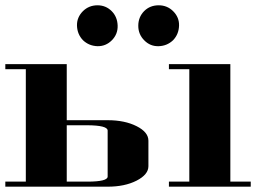

<svg xmlns="http://www.w3.org/2000/svg" viewBox="-20 -702 963 722"><path d="M0 -19H77.1V-441.9H0V-460.9H231V-250H384.8Q449.2 -250 493.7 -227.5Q538.1 -205.1 538.1 -172.9V-77.1Q538.1 -45.4 493.2 -22.5Q448.7 0 384.8 0H0ZM231 -19H308.1Q384.8 -19 384.8 -38.1V-210.9Q384.8 -230.5 308.1 -231H231ZM269.5 -605.5Q268.6 -636.7 292 -660.2Q314.5 -682.1 346.7 -682.1Q377.9 -682.1 399.9 -660.2Q421.4 -638.7 422.4 -605.5Q423.3 -573.2 400.4 -550.3Q377.9 -527.8 346.7 -528.3Q314.5 -529.3 292 -550.8Q270.5 -573.2 269.5 -605.5ZM500 -605Q500 -637.7 522 -660.2Q543.9 -682.1 576.7 -682.1Q608.9 -682.1 631.3 -659.7Q654.3 -636.7 653.3 -605.5Q652.3 -573.2 630.9 -550.8Q608.4 -529.3 576.7 -528.3Q544.9 -527.3 522.5 -550.3Q500 -572.8 500 -605ZM615.2 0V-19H691.9V-441.9H615.2V-460.9H846.2V-19H922.9V0Z"/></svg>

Font: Hjet
Style: Regular
Weight: 400
Designer: T. Christopher White
Version: Version 1.2